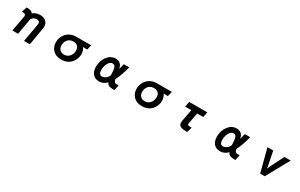

<svg xmlns="http://www.w3.org/2000/svg" viewBox="278 -2269 6445 4123"><g transform="rotate(30 3500.0 -208.0)"><path d="M644 -322 565 120H710L785 -319C787 -333 789 -346 789 -360C789 -455 725 -536 585 -536C523 -536 447 -509 411 -473C403 -494 370 -515 345 -522C316 -529 285 -530 255 -530L212 -400C275 -400 266 -396 281 -394C294 -391 308 -370 308 -346C308 -342 308 -338 307 -334L236 53H378L445 -337C469 -399 530 -420 573 -420C629 -420 647 -394 647 -355C647 -345 646 -334 644 -322Z M1726 -400 1779 -397H1833L1861 -518H1494C1289 -518 1171 -364 1171 -201C1171 -63 1260 70 1451 70C1693 70 1776 -125 1776 -242C1776 -302 1758 -363 1726 -400ZM1454 -52C1355 -52 1308 -122 1308 -201C1308 -268 1343 -398 1492 -398C1601 -398 1637 -327 1637 -254C1637 -139 1558 -52 1454 -52Z M2775 66 2803 -70C2786 -68 2771 -66 2758 -66C2713 -66 2686 -83 2675 -150C2732 -267 2777 -390 2805 -517H2671C2665 -484 2646 -407 2637 -379C2635 -400 2613 -456 2604 -469C2569 -516 2518 -536 2465 -536C2288 -536 2179 -351 2179 -176C2179 -52 2234 70 2391 70C2456 70 2524 47 2580 -16C2605 56 2670 66 2775 66ZM2549 -173C2523 -95 2441 -53 2395 -53C2337 -53 2313 -101 2313 -170C2313 -262 2357 -411 2457 -411C2532 -411 2544 -337 2549 -173Z M3726 -400 3779 -397H3833L3861 -518H3494C3289 -518 3171 -364 3171 -201C3171 -63 3260 70 3451 70C3693 70 3776 -125 3776 -242C3776 -302 3758 -363 3726 -400ZM3454 -52C3355 -52 3308 -122 3308 -201C3308 -268 3343 -398 3492 -398C3601 -398 3637 -327 3637 -254C3637 -139 3558 -52 3454 -52Z M4578 63 4614 -65C4544 -65 4512 -67 4512 -101C4512 -108 4513 -115 4514 -123L4564 -388H4717L4740 -518H4291L4267 -388H4420L4367 -105C4364 -90 4359 -58 4359 -45C4362 59 4474 63 4578 63Z M5775 66 5803 -70C5786 -68 5771 -66 5758 -66C5713 -66 5686 -83 5675 -150C5732 -267 5777 -390 5805 -517H5671C5665 -484 5646 -407 5637 -379C5635 -400 5613 -456 5604 -469C5569 -516 5518 -536 5465 -536C5288 -536 5179 -351 5179 -176C5179 -52 5234 70 5391 70C5456 70 5524 47 5580 -16C5605 56 5670 66 5775 66ZM5549 -173C5523 -95 5441 -53 5395 -53C5337 -53 5313 -101 5313 -170C5313 -262 5357 -411 5457 -411C5532 -411 5544 -337 5549 -173Z M6382 53H6495L6809 -517H6654L6498 -206C6481 -173 6469 -143 6456 -110L6439 -206L6376 -517H6233Z"/></g></svg>

Font: LINE Seed JP_OTF Bold
Style: Regular
Weight: 700
Designer: LINE & Fontrix & Fontworks
Version: Version 1.009